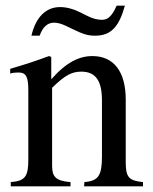

<svg xmlns="http://www.w3.org/2000/svg" viewBox="-20 -658 540 678"><path d="M392 -638C375 -601 362 -588 339 -588C324 -588 305 -593 286 -603L262 -615C238 -627 214 -633 192 -633C142 -633 106 -597 91 -532H120C131 -563 148 -578 171 -578C183 -578 197 -574 212 -567L235 -556C276 -536 291 -532 316 -532C371 -532 400 -562 421 -638ZM485 0V-15C436 -20 424 -31 424 -85V-306C424 -405 382 -460 306 -460C260 -460 214 -438 162 -379H161V-457L153 -460C104 -442 71 -431 16 -415V-398C23 -401 34 -402 45 -402C73 -402 80 -386 80 -337V-94C80 -35 69 -19 18 -15V0H229V-15C178 -19 164 -33 164 -72V-348C210 -393 234 -405 267 -405C316 -405 340 -375 340 -304V-105C340 -39 328 -19 278 -15L277 0Z"/></svg>

Font: STIXGeneral
Style: Regular
Weight: 400
Designer: MicroPress Inc., with final additions and corrections provided by Coen Hoffman, Elsevier (retired)
Version: Version 1.1.0